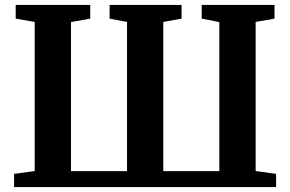

<svg xmlns="http://www.w3.org/2000/svg" viewBox="-20 -763 1184 783"><path d="M37.5 0V-54L121.5 -65.5V-673.5L44 -687V-743H348V-687L269.5 -673V-65H498V-673.5L427 -687V-743H720.5V-687L646 -673.5V-65H874.5V-673L802.5 -687V-743H1099.5V-687L1022.5 -673.5V-65.5L1106 -54V0Z"/></svg>

Font: Merriweather 36pt
Style: Bold
Weight: 700
Designer: Eben Sorkin
Foundry: Eben Sorkin
Version: Version 2.100